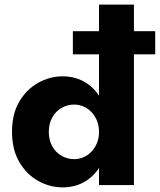

<svg xmlns="http://www.w3.org/2000/svg" viewBox="-20 -800 691 830"><path d="M295 -565H651V-665H295ZM408 -780V0H559V-780ZM32 -230Q32 -153 63.5 -99.5Q95 -46 145 -18Q195 10 251 10Q309 10 353.5 -19Q398 -48 424 -102Q450 -156 450 -230Q450 -305 424 -358.5Q398 -412 353.5 -441Q309 -470 251 -470Q195 -470 145 -442Q95 -414 63.5 -361Q32 -308 32 -230ZM191 -230Q191 -266 206 -292.5Q221 -319 246 -333.5Q271 -348 301 -348Q320 -348 339 -340.5Q358 -333 373.5 -317.5Q389 -302 398.5 -280Q408 -258 408 -230Q408 -202 398.5 -180Q389 -158 373.5 -142.5Q358 -127 339 -119.5Q320 -112 301 -112Q271 -112 246 -126.5Q221 -141 206 -167.5Q191 -194 191 -230Z"/></svg>

Font: Glinicke Jost Bold
Style: Bold
Weight: 700
Version: Version 3.710